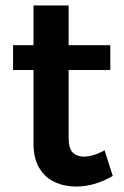

<svg xmlns="http://www.w3.org/2000/svg" viewBox="-20 -679 455 705"><path d="M232 -174Q232 -134 247 -119Q262 -104 288 -104Q304 -104 323 -109.5Q342 -115 364 -127L394 -33Q364 -15 329.5 -4.5Q295 6 260 6Q217 6 181 -10.5Q145 -27 124 -62.5Q103 -98 103 -152V-659H232ZM28 -513H385V-422H28Z"/></svg>

Font: Alexandria Medium
Style: Regular
Weight: 500
Designer: Mohamed Gaber
Foundry: Kief Type Foundry
Version: Version 5.100